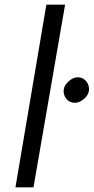

<svg xmlns="http://www.w3.org/2000/svg" viewBox="-20 -800 400 820"><path d="M178 -780H258L123 0H46ZM252 -416Q254 -436 274 -453.5Q294 -471 314 -470Q336 -469 349 -452Q362 -435 360 -414Q358 -394 338 -377Q318 -360 298 -361Q276 -362 263 -378.5Q250 -395 252 -416Z"/></svg>

Font: Von Book
Style: Italic
Weight: 400
Version: Version 4.000; ttfautohint (v1.8.4.7-5d5b)